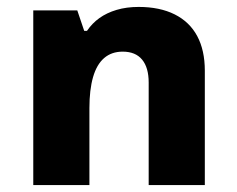

<svg xmlns="http://www.w3.org/2000/svg" viewBox="-20 -534 685 554"><path d="M76 0V-504H203L223 -445H231Q246 -467 267 -482Q288 -497 316.5 -505.5Q345 -514 380 -514Q441 -514 484 -492.5Q527 -471 549 -430Q571 -389 571 -330V0H409V-296Q409 -339 390 -362Q371 -385 334 -385Q302 -385 280.5 -366.5Q259 -348 248.5 -311.5Q238 -275 238 -222V0Z"/></svg>

Font: Noto Sans Armenian ExtraBold
Style: Regular
Weight: 800
Version: Version 2.007